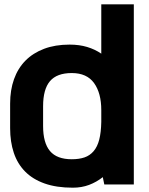

<svg xmlns="http://www.w3.org/2000/svg" viewBox="-20 -720 693 891"><path d="M601 -700V136H464L457 102Q428 125 393.5 138Q359 151 318 151Q242 151 187 131.5Q132 112 96.5 76Q61 40 44 -11Q27 -62 27 -125V-239Q27 -302 45 -352.5Q63 -403 98 -438.5Q133 -474 184.5 -493.5Q236 -513 303 -513Q348 -513 384.5 -502Q421 -491 450 -471V-700ZM313 19Q347 19 372 10.5Q397 2 414.5 -18.5Q432 -39 440.5 -72Q449 -105 450 -154V-209Q450 -288 416.5 -334.5Q383 -381 313 -381Q244 -381 212 -343.5Q180 -306 180 -227V-135Q180 -57 212 -19Q244 19 313 19Z"/></svg>

Font: Cafe24 Ohsquare
Style: Bold
Weight: 700
Designer: Cafe24 thkim, hmlim, mnelim, nhlee, sslee, sskim, smlim, yjkim, sdjeong, hskwak & 4IRTF
Foundry: Cafe24
Version: Version 1.000